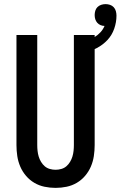

<svg xmlns="http://www.w3.org/2000/svg" viewBox="-20 -905 586 933"><path d="M250 8Q223 8 196.5 2.5Q170 -3 147 -16.5Q124 -30 106.5 -50.5Q89 -71 78.5 -95.5Q68 -120 64 -146.5Q60 -173 60 -200V-735H161V-200Q161 -186 162.5 -172Q164 -158 168 -144.5Q172 -131 179.5 -118.5Q187 -106 197.5 -97Q208 -88 222 -84Q236 -80 250 -80Q264 -80 278 -84Q292 -88 302.5 -97Q313 -106 320.5 -118.5Q328 -131 332 -144.5Q336 -158 337.5 -172Q339 -186 339 -200V-735H440V-200Q440 -173 436 -146.5Q432 -120 421.5 -95.5Q411 -71 393.5 -50.5Q376 -30 353 -16.5Q330 -3 303.5 2.5Q277 8 250 8ZM390 -647 374 -698Q391 -703 408 -709.5Q425 -716 440.5 -725.5Q456 -735 468.5 -748.5Q481 -762 488 -779Q478 -779 468.5 -783Q459 -787 452.5 -794.5Q446 -802 443 -811.5Q440 -821 440 -832Q440 -842 443 -852.5Q446 -863 453.5 -870.5Q461 -878 471.5 -881.5Q482 -885 493 -885Q504 -885 514.5 -881.5Q525 -878 532.5 -870Q540 -862 543 -851Q546 -840 546 -829Q546 -797 535 -765.5Q524 -734 502 -710.5Q480 -687 450.5 -671.5Q421 -656 390 -647Z"/></svg>

Font: Iosevka Term Semibold
Style: Regular
Weight: 600
Monospace: yes
Designer: Belleve Invis
Foundry: Belleve Invis
Version: Version 31.4.0